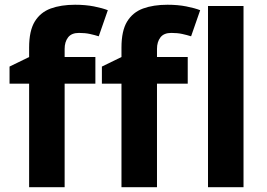

<svg xmlns="http://www.w3.org/2000/svg" viewBox="-20 -785 1119 805"><path d="M379.9 -434.1H251V0H102.1V-434.1H20V-505.9L102.1 -545.9V-585.9Q102.1 -655.8 125.7 -694.6Q149.4 -733.4 192.6 -749.3Q235.8 -765.1 294.9 -765.1Q338.4 -765.1 374 -758.1Q409.7 -751 432.1 -742.2L394 -632.8Q377 -638.2 356.9 -642.6Q336.9 -647 311 -647Q279.8 -647 265.4 -628.2Q251 -609.4 251 -580.1V-545.9H379.9ZM767.1 -434.1H638.2V0H489.3V-434.1H407.2V-505.9L489.3 -545.9V-585.9Q489.3 -655.8 512.9 -694.6Q536.6 -733.4 579.8 -749.3Q623 -765.1 682.1 -765.1Q725.6 -765.1 761.2 -758.1Q796.9 -751 819.3 -742.2L781.2 -632.8Q764.2 -638.2 744.1 -642.6Q724.1 -647 698.2 -647Q667 -647 652.6 -628.2Q638.2 -609.4 638.2 -580.1V-545.9H767.1ZM1001 0H852.1V-759.8H1001Z"/></svg>

Font: Open Sans
Style: Bold
Weight: 700
Designer: Monotype Design Team
Foundry: Monotype Imaging Inc.
Version: Version 3.000; ttfautohint (v1.8.4)